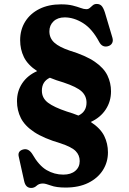

<svg xmlns="http://www.w3.org/2000/svg" viewBox="-20 -735 652 972"><path d="M197 194Q177.5 194 165.5 205.2Q153.5 216.5 138 216.5Q110 216.5 102.5 182.5L75 58.5Q68 30.5 96 22Q123.5 14 143 44Q177 103.5 216.2 126.2Q255.5 149 300.5 149Q339 149 361.2 130Q383.5 111 383.5 80.5Q383.5 50.5 363 29.8Q342.5 9 286.5 -9.5Q201.5 -34.5 153.5 -66.2Q105.5 -98 85.8 -137Q66 -176 66 -223Q66 -274 92.8 -313.8Q119.5 -353.5 168 -375Q120 -407 101 -446Q82 -485 82 -531.5Q82 -584.5 107.5 -625.5Q133 -666.5 179.5 -689.8Q226 -713 289 -713Q324 -713 347.8 -707Q371.5 -701 388 -694.8Q404.5 -688.5 417 -688.5Q427.5 -688.5 434.8 -695Q442 -701.5 449.8 -708.2Q457.5 -715 470 -715Q484.5 -715 493.8 -705.8Q503 -696.5 511 -672L549 -544.5Q554 -527.5 547 -515.8Q540 -504 524.5 -500.5Q497.5 -494.5 482.5 -522Q447 -589 400.5 -618Q354 -647 307.5 -647Q272 -647 251 -627Q230 -607 230 -576.5Q230 -542 255 -519.2Q280 -496.5 333.5 -478.5Q415 -453.5 460.2 -422.2Q505.5 -391 523.8 -353.2Q542 -315.5 542 -272.5Q542 -221.5 515.2 -180.8Q488.5 -140 439.5 -117.5Q488.5 -85.5 507.5 -47Q526.5 -8.5 526.5 36.5Q526.5 86 500.8 126.5Q475 167 427 190.8Q379 214.5 312 214.5Q265 214.5 237.5 204.2Q210 194 197 194ZM318 -170.5Q350 -161 377 -150Q418 -169.5 418 -215.5Q418 -249 393.5 -272Q369 -295 301.5 -317.5Q263.5 -328.5 232.5 -341.5Q192 -322.5 192 -276Q192 -238.5 222.8 -215.2Q253.5 -192 318 -170.5Z"/></svg>

Font: Fraunces 9pt S050
Style: Bold
Weight: 700
Version: Version 1.000; ttfautohint (v1.8.3)